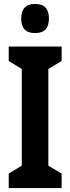

<svg xmlns="http://www.w3.org/2000/svg" viewBox="-20 -949 355 969"><path d="M291 0H24V-73L90 -113V-601L24 -641V-714H291V-641L224 -601V-113L291 -73ZM157 -929Q194 -929 210.5 -910Q227 -891 227 -855Q227 -782 157 -782Q87 -782 87 -855Q87 -929 157 -929Z"/></svg>

Font: Noto Sans Gujarati UI ExtraCondensed
Style: Bold
Weight: 700
Width: 2
Designer: Jelle Bosma - Monotype Design Team, Universal Thirst
Foundry: Monotype Imaging Inc.
Version: Version 2.106; ttfautohint (v1.8.4.7-5d5b)